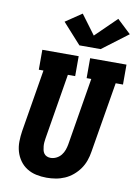

<svg xmlns="http://www.w3.org/2000/svg" viewBox="-106 -1062 818 1139"><g transform="rotate(10 303.5 -493.0)"><path d="M256 8Q224 8 193.5 1.5Q163 -5 137.5 -21Q112 -37 94.5 -61.5Q77 -86 68.5 -115Q60 -144 60.5 -176Q61 -208 66 -240L128 -615H100V-735H319V-615H275L210 -221Q208 -209 207 -197Q206 -185 207 -173.5Q208 -162 210.5 -150.5Q213 -139 219.5 -130Q226 -121 236.5 -116.5Q247 -112 259 -112Q277 -112 294 -120.5Q311 -129 322.5 -143.5Q334 -158 340 -175Q346 -192 349 -209L416 -615H388V-735H607V-615H563L492 -190Q488 -163 478.5 -136Q469 -109 452.5 -85.5Q436 -62 413.5 -43Q391 -24 364.5 -12.5Q338 -1 310.5 3.5Q283 8 256 8ZM440 -799H312L201 -922L299 -988L386 -871L512 -994L595 -916Z"/></g></svg>

Font: Iosevka Curly Slab HvExObl
Style: Regular
Weight: 900
Width: 7
Italic angle: -9°
Monospace: yes
Designer: Belleve Invis
Foundry: Belleve Invis
Version: Version 11.1.0; ttfautohint (v1.8.3)